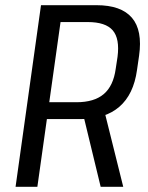

<svg xmlns="http://www.w3.org/2000/svg" viewBox="-20 -720 572 740"><path d="M138 -700H352Q447 -700 488.5 -651.5Q530 -603 516 -505L508 -450Q495 -356 440 -308.5Q385 -261 290 -261H156L166 -326H275Q343 -326 380 -357.5Q417 -389 426 -455L433 -501Q442 -571 414.5 -603Q387 -635 318 -635H194L217 -661L124 0H40ZM300 -281H385L455 0H368Z"/></svg>

Font: Pathway Extreme SemiCondensed
Style: Italic
Weight: 400
Width: 4
Italic angle: -8°
Version: Version 1.001;gftools[0.9.26]